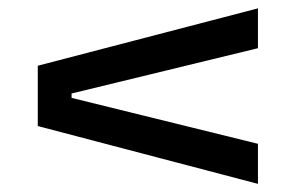

<svg xmlns="http://www.w3.org/2000/svg" viewBox="-20 -531 721 460"><path d="M151.5 -307V-296.5L598 -186.5V-90.5L70.5 -229V-373.5L598 -511V-415.5Z"/></svg>

Font: Anek Latin Expanded Medium
Style: Regular
Weight: 500
Width: 7
Designer: Yesha Goshar
Foundry: Ek Type
Version: Version 1.003